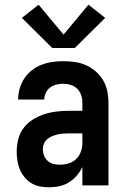

<svg xmlns="http://www.w3.org/2000/svg" viewBox="-20 -788 540 816"><path d="M189 8Q169 8 150 4.5Q131 1 114 -9Q97 -19 84.5 -34.5Q72 -50 64.5 -67.5Q57 -85 54 -104.5Q51 -124 51 -143Q51 -170 57.5 -196Q64 -222 79.5 -243Q95 -264 117.5 -278.5Q140 -293 165 -301.5Q190 -310 216.5 -313.5Q243 -317 269 -317H330V-351Q330 -368 325 -383.5Q320 -399 308.5 -410.5Q297 -422 281 -427Q265 -432 248 -432Q234 -432 219.5 -428.5Q205 -425 193 -416Q181 -407 174.5 -393Q168 -379 168 -365H57Q57 -388 63.5 -411Q70 -434 83 -454Q96 -474 115 -489Q134 -504 156 -512.5Q178 -521 201.5 -524.5Q225 -528 248 -528Q273 -528 298 -524.5Q323 -521 345.5 -511Q368 -501 387 -484.5Q406 -468 418.5 -446.5Q431 -425 436 -400.5Q441 -376 441 -351V0H330V-78Q325 -68 323.5 -65.5Q322 -63 319 -58.5Q316 -54 312.5 -49.5Q309 -45 305.5 -41Q302 -37 298 -33Q294 -29 290 -25.5Q286 -22 281.5 -19Q277 -16 272.5 -13Q268 -10 263 -7.5Q258 -5 253 -3Q248 -1 242.5 0.5Q237 2 232 3.5Q227 5 221.5 5.5Q216 6 210.5 6.5Q205 7 199.5 7.5Q194 8 189 8ZM234 -88Q253 -88 271.5 -93.5Q290 -99 303.5 -112Q317 -125 323.5 -143Q330 -161 330 -180V-221H269Q257 -221 245.5 -220Q234 -219 222.5 -216Q211 -213 200 -208.5Q189 -204 180 -196Q171 -188 166.5 -177Q162 -166 162 -154Q162 -140 167 -127Q172 -114 182.5 -104.5Q193 -95 206.5 -91.5Q220 -88 234 -88ZM202 -584 73 -712 144 -768 250 -641 356 -768 427 -712 298 -584Z"/></svg>

Font: Iosevka SS04
Style: Bold
Weight: 700
Monospace: yes
Designer: Belleve Invis
Foundry: Belleve Invis
Version: Version 19.0.0; ttfautohint (v1.8.4)